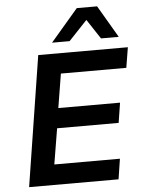

<svg xmlns="http://www.w3.org/2000/svg" viewBox="-61 -987 773 1035"><g transform="rotate(-5 325.0 -469.5)"><path d="M54 0 165 -705H650L632 -595H278L248 -411H582L565 -303H232L200 -110H555L538 0ZM245 -765 394 -939H504L606 -765H510L440 -871L340 -765Z"/></g></svg>

Font: Nunito Sans 8pt
Style: Bold Italic
Weight: 700
Italic angle: -9°
Version: Version 3.101;gftools[0.9.27]